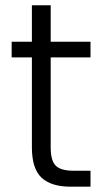

<svg xmlns="http://www.w3.org/2000/svg" viewBox="-20 -703 396 723"><path d="M100.1 -147.9V-486.8H23.9V-545.9H100.1V-683.1H170.9V-545.9H320.8V-486.8H170.9V-147.9Q170.9 -98.1 189.9 -79.1Q209 -60.1 256.8 -60.1H320.8V0H246.1Q172.4 0 136.2 -34.2Q100.1 -68.4 100.1 -147.9Z"/></svg>

Font: SVN-Poppins Light
Style: Regular
Weight: 300
Designer: Ninad Kale (Devanagari), Jonny Pinhorn (Latin)
Foundry: Indian Type Foundry
Version: Version 3.002 2017